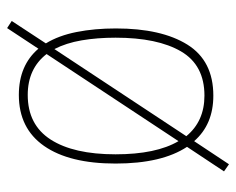

<svg xmlns="http://www.w3.org/2000/svg" viewBox="-82 -528 664 540"><g transform="rotate(-90 250.0 -258.0)"><path d="M86 -265Q86 -383 127.5 -447.5Q169 -512 253 -512Q327 -512 368 -459L123 -88Q86 -151 86 -265ZM251 -15Q179 -15 137 -66L382 -437Q399 -404 406.5 -360.5Q414 -317 414 -265Q414 -147 375.5 -81Q337 -15 251 -15ZM251 10Q349 10 394.5 -63Q440 -136 440 -264Q440 -324 430 -374.5Q420 -425 398 -461L461 -557L441 -570L383 -482Q336 -537 253 -537Q159 -537 109.5 -466Q60 -395 60 -265Q60 -135 107 -64L38 40L58 54L123 -44Q170 10 251 10Z"/></g></svg>

Font: Noto Sans Mono UI Condensed Thin
Style: Regular
Weight: 250
Width: 3
Designer: Monotype Design team
Foundry: Monotype Imaging Inc.
Version: 1.000